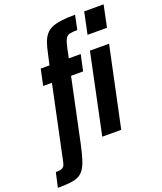

<svg xmlns="http://www.w3.org/2000/svg" viewBox="-245 -849 969 1151"><g transform="rotate(-20 239.0 -273.0)"><path d="M-78 197 -57 104Q-31 104 -19 99Q-7 94 -1.5 82.5Q4 71 7 53L104 -407H48L70 -510H126L141 -577Q149 -616 158.5 -644Q168 -672 183.5 -691.5Q199 -711 223 -722Q247 -733 284 -738Q321 -743 374 -743L355 -652Q322 -652 305 -647.5Q288 -643 279 -626Q270 -609 262 -572L249 -510H325L303 -407H226L141 -4Q129 52 117.5 88.5Q106 125 91 147Q76 169 54 179.5Q32 190 0 193.5Q-32 197 -78 197ZM403 -604 432 -743H556L527 -604ZM277 0 384 -510H506L398 0Z"/></g></svg>

Font: Saira Condensed
Style: Bold Italic
Weight: 700
Width: 3
Italic angle: -12°
Designer: Hector Gatti with collaboration of the Omnibus-Type team
Foundry: Omnibus-Type
Version: Version 1.101